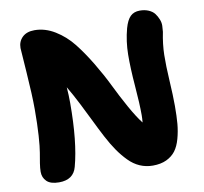

<svg xmlns="http://www.w3.org/2000/svg" viewBox="-81 -802 962 907"><g transform="rotate(-10 400.5 -348.5)"><path d="M130.9 18.1Q90.3 18.1 71.8 0Q53.2 -18.1 53.2 -45.9Q53.2 -63 56.9 -86.9Q60.5 -110.8 65.2 -136Q69.8 -161.1 73.5 -215.8Q77.1 -270.5 77.1 -341.8Q77.1 -409.7 69.1 -520.8Q61 -631.8 61 -638.2Q61 -669.4 81.8 -689.7Q102.5 -710 140.1 -710Q190.9 -710 238.3 -680.9Q285.6 -651.9 321 -607.4Q356.4 -563 392.3 -503.4Q428.2 -443.8 454.6 -389.4Q481 -335 512.2 -278.8Q543.5 -222.7 567.9 -191.9Q569.8 -211.4 569.8 -227.1Q569.8 -281.7 562.7 -368.7Q555.7 -455.6 556.4 -519.3Q557.1 -583 573.2 -643.1Q584 -681.6 601.1 -698.2Q618.2 -714.8 646 -714.8Q669.9 -714.8 688.5 -706.8Q707 -698.7 716.8 -685.8Q726.6 -672.9 732.9 -657Q739.3 -641.1 738.8 -625.7Q738.3 -610.4 736.8 -597.2Q725.1 -539.6 724.1 -488.3Q723.1 -437 727.5 -364.5Q731.9 -292 731.9 -242.2Q731.9 -192.9 728.8 -157Q725.6 -121.1 716.1 -86.7Q706.5 -52.2 690.2 -30.5Q673.8 -8.8 646.5 4.2Q619.1 17.1 581.1 17.1Q547.9 17.1 518.8 4.4Q489.7 -8.3 465.6 -33Q441.4 -57.6 420.7 -87.4Q399.9 -117.2 377.9 -158.9Q356 -200.7 337.4 -239.3Q318.8 -277.8 293.2 -328.1Q267.6 -378.4 244.1 -418Q247.1 -378.9 247.1 -341.8Q247.1 -155.3 215.8 -41Q200.2 18.1 130.9 18.1ZM509.8 -106Q510.7 -106.4 512.9 -107.4Q515.1 -108.4 516.1 -108.9Z"/></g></svg>

Font: Shantell Sans Normal
Style: Regular
Weight: 800
Designer: Stephen Nixon, Anya Danilova, Shantell Martin
Foundry: Arrow Type
Version: Version 1.006;[559af2be0]